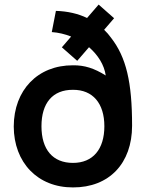

<svg xmlns="http://www.w3.org/2000/svg" viewBox="-20 -803 636 838"><path d="M298.5 15C456.5 15.5 556.5 -90 556.5 -254.5C556.5 -444.5 531 -553 464.5 -638.5C455.5 -651 445.5 -662.5 434.5 -673L478 -723.5L410.5 -783L360 -724.5C320.5 -743.5 275 -754 224 -755.5L206 -663C235 -661 264 -654 290.5 -643.5L250 -596.5L317 -537.5L368.5 -597C407.5 -563 435 -520 441.5 -473.5C390.5 -505.5 348.5 -518.5 298.5 -518C144.5 -518.5 40.5 -410 40 -251C40.5 -93.5 144.5 15.5 298.5 15ZM161 -252C161 -353 209.5 -411.5 298.5 -411C385 -411.5 435.5 -352 435.5 -252C435.5 -151.5 385.5 -92 298.5 -92C210.5 -92 161 -150 161 -252Z"/></svg>

Font: Eudonet
Style: Bold
Weight: 700
Designer: Mikhail Sharanda
Foundry: Mikhail Sharanda
Version: Version 4.503;Glyphs 3.1.2 (3151)